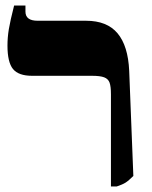

<svg xmlns="http://www.w3.org/2000/svg" viewBox="-20 -667 549 694"><path d="M381 -326Q381 -355 376 -368.5Q371 -382 356.5 -387.5Q342 -393 313 -393H96Q47 -393 27 -417.5Q7 -442 7 -502Q7 -532 12 -562Q17 -592 31 -647H72V-625Q72 -592 116 -592H291Q367 -592 405 -546.5Q443 -501 447 -411L462 -31Q445 -14 434 -7Q423 0 402 7H381Z"/></svg>

Font: Noto Serif Hebrew Black
Style: Regular
Weight: 900
Designer: Monotype Design Team
Foundry: Monotype Imaging Inc.
Version: Version 1.000